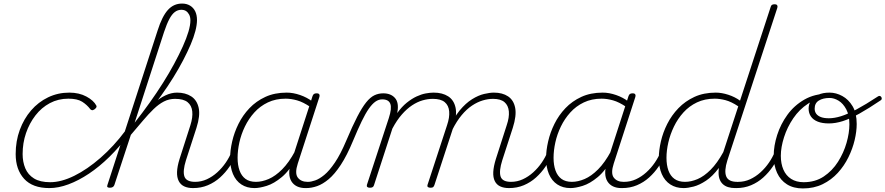

<svg xmlns="http://www.w3.org/2000/svg" viewBox="-20 -1039 4971 1078"><path d="M257 17Q163 17 115.5 -35Q68 -87 68 -174Q68 -247 91 -309.5Q114 -372 154.5 -419Q195 -466 250 -492.5Q305 -519 369 -519Q424 -519 465 -497Q506 -475 521 -446Q523 -442 521.5 -437.5Q520 -433 512 -426Q502 -419 496 -420.5Q490 -422 487 -426Q468 -451 441 -468Q414 -485 364 -485Q307 -485 260 -460Q213 -435 179 -391Q145 -347 126 -291.5Q107 -236 107 -174Q107 -130 122 -94Q137 -58 171 -37Q205 -16 262 -16Q271 -16 274.5 -11Q278 -6 277.5 0.5Q277 7 271.5 12Q266 17 257 17Z M257 17Q248 17 243 12Q238 7 238 0.5Q238 -6 244 -11Q250 -16 262 -16Q324 -16 397 -52Q470 -88 544.5 -153Q619 -218 684 -305Q691 -315 697.5 -312Q704 -309 706.5 -300.5Q709 -292 703 -284Q652 -215 595 -159Q538 -103 479.5 -64Q421 -25 364.5 -4Q308 17 257 17Z M1064 17Q1035 17 1014.5 7.5Q994 -2 983.5 -22.5Q973 -43 974 -73.5Q975 -104 988 -146L1049 -336Q1063 -380 1059.5 -413.5Q1056 -447 1033 -465.5Q1010 -484 963 -484Q929 -484 900 -469Q871 -454 842.5 -426.5Q814 -399 781.5 -360.5Q749 -322 708 -274L679 -256Q725 -325 764.5 -375Q804 -425 840 -456.5Q876 -488 909 -503.5Q942 -519 974 -519Q1021 -519 1053.5 -498Q1086 -477 1095.5 -433.5Q1105 -390 1083 -321L1024 -139Q1005 -78 1015.5 -48Q1026 -18 1076 -18Q1082 -18 1085 -12.5Q1088 -7 1087 -0.5Q1086 6 1080.5 11.5Q1075 17 1064 17ZM597 15Q587 15 583.5 11.5Q580 8 583 0L865 -868Q890 -947 922.5 -983Q955 -1019 1002 -1019Q1028 -1019 1047 -1007.5Q1066 -996 1076 -975.5Q1086 -955 1086 -926Q1086 -900 1077 -865Q1068 -830 1050.5 -789Q1033 -748 1008.5 -701Q984 -654 953 -604Q922 -554 885 -502.5Q848 -451 806 -399Q764 -347 719 -295L622 0Q619 8 612.5 11.5Q606 15 597 15ZM736 -350Q780 -406 820 -462Q860 -518 895 -573.5Q930 -629 958 -681Q986 -733 1006.5 -778.5Q1027 -824 1038 -861Q1049 -898 1049 -924Q1049 -944 1042 -957Q1035 -970 1024.5 -977Q1014 -984 998 -984Q978 -984 961.5 -971.5Q945 -959 930.5 -931.5Q916 -904 901 -859Z M1064 17Q1055 17 1051 11.5Q1047 6 1048.5 -0.5Q1050 -7 1056.5 -12.5Q1063 -18 1075 -18Q1110 -18 1141.5 -32.5Q1173 -47 1200 -71.5Q1227 -96 1247.5 -126Q1268 -156 1280 -186Q1284 -195 1291.5 -195Q1299 -195 1305 -189Q1311 -183 1307 -174Q1292 -138 1269 -104Q1246 -70 1215.5 -42.5Q1185 -15 1147 1Q1109 17 1064 17Z M1409 17Q1366 17 1335 -3.5Q1304 -24 1288 -62Q1272 -100 1272 -151Q1272 -194 1283.5 -244.5Q1295 -295 1319 -343.5Q1343 -392 1380.5 -431.5Q1418 -471 1470 -495Q1522 -519 1590 -519Q1626 -519 1665 -505.5Q1704 -492 1734 -469L1723 -438Q1682 -466 1648 -475.5Q1614 -485 1584 -485Q1528 -485 1484 -464Q1440 -443 1408 -407.5Q1376 -372 1355 -328.5Q1334 -285 1324 -239.5Q1314 -194 1314 -153Q1314 -112 1325 -81.5Q1336 -51 1358.5 -34.5Q1381 -18 1417 -18Q1451 -18 1488.5 -34Q1526 -50 1564 -88Q1602 -126 1637 -191L1645 -154Q1607 -82 1562.5 -45Q1518 -8 1477.5 4.5Q1437 17 1409 17ZM1695 17Q1668 17 1648 7.5Q1628 -2 1616.5 -20.5Q1605 -39 1604 -65.5Q1603 -92 1614 -126L1735 -500Q1738 -508 1743 -511.5Q1748 -515 1758 -515Q1770 -515 1773 -508.5Q1776 -502 1773 -494L1652 -121Q1634 -66 1652 -42Q1670 -18 1707 -18Q1713 -18 1716 -12.5Q1719 -7 1718 -0.5Q1717 6 1711.5 11.5Q1706 17 1695 17Z M1699 17Q1690 17 1686 11.5Q1682 6 1683.5 -0.5Q1685 -7 1691.5 -12.5Q1698 -18 1710 -18Q1726 -18 1749.5 -26Q1773 -34 1801 -57Q1829 -80 1860.5 -126.5Q1892 -173 1924 -249Q1959 -332 1986 -384Q2013 -436 2036 -464.5Q2059 -493 2082 -504Q2105 -515 2132 -515Q2142 -515 2145 -510Q2148 -505 2146 -498Q2144 -491 2138.5 -486Q2133 -481 2125 -481Q2106 -481 2088 -468.5Q2070 -456 2051 -429Q2032 -402 2010.5 -357.5Q1989 -313 1962 -248Q1928 -166 1893.5 -113.5Q1859 -61 1825.5 -33Q1792 -5 1760.5 6Q1729 17 1699 17Z M2057 15Q2047 15 2042.5 11Q2038 7 2040 -1L2163 -376Q2181 -431 2171.5 -456Q2162 -481 2127 -481Q2118 -481 2114 -486Q2110 -491 2111 -498Q2112 -505 2117.5 -510Q2123 -515 2132 -515Q2153 -515 2169.5 -508.5Q2186 -502 2197.5 -489Q2209 -476 2212.5 -456Q2216 -436 2211 -409L2210 -404Q2236 -440 2264 -462.5Q2292 -485 2319 -497.5Q2346 -510 2370.5 -514.5Q2395 -519 2415 -519Q2464 -519 2496.5 -498Q2529 -477 2538 -433.5Q2547 -390 2524 -321L2419 0Q2416 8 2412 11.5Q2408 15 2397 15Q2387 15 2382.5 11Q2378 7 2380 0L2490 -336Q2505 -380 2502 -413.5Q2499 -447 2477 -465.5Q2455 -484 2410 -484Q2382 -484 2352.5 -475.5Q2323 -467 2293.5 -447.5Q2264 -428 2236 -396Q2208 -364 2183 -317L2080 0Q2078 8 2072.5 11.5Q2067 15 2057 15ZM2838 17Q2809 17 2788.5 7.5Q2768 -2 2758 -22.5Q2748 -43 2749.5 -73.5Q2751 -104 2764 -146L2825 -336Q2840 -380 2837 -413.5Q2834 -447 2812.5 -465.5Q2791 -484 2748 -484Q2720 -484 2690 -475Q2660 -466 2630 -446Q2600 -426 2572 -392.5Q2544 -359 2519 -309H2499Q2526 -377 2560.5 -418.5Q2595 -460 2630.5 -482Q2666 -504 2698 -511.5Q2730 -519 2753 -519Q2801 -519 2832.5 -498Q2864 -477 2872.5 -433.5Q2881 -390 2859 -321L2800 -139Q2781 -79 2790.5 -48.5Q2800 -18 2849 -18Q2855 -18 2858 -12.5Q2861 -7 2860.5 -0.5Q2860 6 2854.5 11.5Q2849 17 2838 17Z M2838 17Q2829 17 2825 11.5Q2821 6 2822.5 -0.5Q2824 -7 2830.5 -12.5Q2837 -18 2849 -18Q2884 -18 2915.5 -32.5Q2947 -47 2974 -71.5Q3001 -96 3021.5 -126Q3042 -156 3054 -186Q3058 -195 3065.5 -195Q3073 -195 3079 -189Q3085 -183 3081 -174Q3066 -138 3043 -104Q3020 -70 2989.5 -42.5Q2959 -15 2921 1Q2883 17 2838 17Z M3183 17Q3140 17 3109 -3.5Q3078 -24 3062 -62Q3046 -100 3046 -151Q3046 -194 3057.5 -244.5Q3069 -295 3093 -343.5Q3117 -392 3154.5 -431.5Q3192 -471 3244 -495Q3296 -519 3364 -519Q3400 -519 3439 -505.5Q3478 -492 3508 -469L3497 -438Q3456 -466 3422 -475.5Q3388 -485 3358 -485Q3302 -485 3258 -464Q3214 -443 3182 -407.5Q3150 -372 3129 -328.5Q3108 -285 3098 -239.5Q3088 -194 3088 -153Q3088 -112 3099 -81.5Q3110 -51 3132.5 -34.5Q3155 -18 3191 -18Q3225 -18 3262.5 -34Q3300 -50 3338 -88Q3376 -126 3411 -191L3419 -154Q3381 -82 3336.5 -45Q3292 -8 3251.5 4.5Q3211 17 3183 17ZM3469 17Q3442 17 3422 7.5Q3402 -2 3390.5 -20.5Q3379 -39 3378 -65.5Q3377 -92 3388 -126L3509 -500Q3512 -508 3517 -511.5Q3522 -515 3532 -515Q3544 -515 3547 -508.5Q3550 -502 3547 -494L3426 -121Q3408 -66 3426 -42Q3444 -18 3481 -18Q3487 -18 3490 -12.5Q3493 -7 3492 -0.5Q3491 6 3485.5 11.5Q3480 17 3469 17Z M3473 17Q3464 17 3460 11.5Q3456 6 3457.5 -0.5Q3459 -7 3465.5 -12.5Q3472 -18 3484 -18Q3519 -18 3550.5 -32.5Q3582 -47 3609 -71.5Q3636 -96 3656.5 -126Q3677 -156 3689 -186Q3693 -195 3700.5 -195Q3708 -195 3714 -189Q3720 -183 3716 -174Q3701 -138 3678 -104Q3655 -70 3624.5 -42.5Q3594 -15 3556 1Q3518 17 3473 17Z M3818 17Q3775 17 3743.5 -3.5Q3712 -24 3695.5 -62Q3679 -100 3679 -151Q3679 -194 3690.5 -244.5Q3702 -295 3726.5 -343.5Q3751 -392 3789 -431.5Q3827 -471 3879 -495Q3931 -519 3999 -519Q4032 -519 4069 -507Q4106 -495 4135 -474L4307 -1000Q4309 -1008 4314 -1011.5Q4319 -1015 4329 -1015Q4341 -1015 4344 -1008.5Q4347 -1002 4344 -994L4064 -139Q4045 -79 4057.5 -48.5Q4070 -18 4119 -18Q4125 -18 4128.5 -12.5Q4132 -7 4131 -0.5Q4130 6 4124.5 11.5Q4119 17 4108 17Q4086 17 4068 11.5Q4050 6 4037.5 -6Q4025 -18 4019 -36.5Q4013 -55 4015 -82L4016 -96Q3981 -49 3944 -24.5Q3907 0 3874.5 8.5Q3842 17 3818 17ZM3826 -18Q3860 -18 3896.5 -33.5Q3933 -49 3970 -86Q4007 -123 4041 -185L4125 -442Q4086 -468 4053.5 -476.5Q4021 -485 3993 -485Q3937 -485 3893 -464Q3849 -443 3817 -407.5Q3785 -372 3764 -328.5Q3743 -285 3732.5 -239.5Q3722 -194 3722 -153Q3722 -112 3733 -81.5Q3744 -51 3767 -34.5Q3790 -18 3826 -18Z M4114 17Q4105 17 4101 11.5Q4097 6 4098.5 -0.5Q4100 -7 4106.5 -12.5Q4113 -18 4125 -18Q4160 -18 4191.5 -32.5Q4223 -47 4250 -71.5Q4277 -96 4297.5 -126Q4318 -156 4330 -186Q4334 -195 4341.5 -195Q4349 -195 4355 -189Q4361 -183 4357 -174Q4342 -138 4319 -104Q4296 -70 4265.5 -42.5Q4235 -15 4197 1Q4159 17 4114 17Z M4488 19Q4435 19 4398.5 -4Q4362 -27 4343 -68.5Q4324 -110 4324 -164Q4324 -220 4343.5 -281Q4363 -342 4401 -394.5Q4439 -447 4496.5 -480Q4554 -513 4630 -513L4628 -489Q4566 -489 4517 -457Q4468 -425 4434 -375Q4400 -325 4382 -268.5Q4364 -212 4364 -164Q4364 -120 4378.5 -86.5Q4393 -53 4422 -34.5Q4451 -16 4492 -16Q4557 -16 4605 -48Q4653 -80 4685 -130.5Q4717 -181 4733 -237Q4749 -293 4749 -341Q4749 -392 4731.5 -425Q4714 -458 4688.5 -473.5Q4663 -489 4638 -489Q4601 -489 4577.5 -474.5Q4554 -460 4554 -429Q4554 -412 4563 -400Q4572 -388 4589.5 -381.5Q4607 -375 4634 -375Q4665 -375 4702 -386.5Q4739 -398 4789.5 -425Q4840 -452 4910 -498Q4916 -502 4921 -500Q4926 -498 4928.5 -493.5Q4931 -489 4930.5 -484Q4930 -479 4925 -476Q4857 -430 4805 -401Q4753 -372 4712 -359Q4671 -346 4634 -346Q4597 -346 4571.5 -356Q4546 -366 4533 -385Q4520 -404 4520 -429Q4520 -454 4533.5 -474Q4547 -494 4573 -506.5Q4599 -519 4638 -519Q4674 -519 4709 -500Q4744 -481 4767 -442.5Q4790 -404 4790 -343Q4790 -301 4778.5 -252.5Q4767 -204 4743.5 -156Q4720 -108 4684 -68.5Q4648 -29 4599 -5Q4550 19 4488 19Z"/></svg>

Font: Playwrite RO Thin
Style: Regular
Weight: 250
Version: Version 1.002